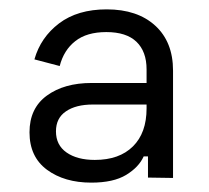

<svg xmlns="http://www.w3.org/2000/svg" viewBox="-20 -730 447 410"><path d="M43 -447.5Q43 -498.8 80 -525.8Q117 -552.8 175.5 -552.8H293V-581.8Q293 -620 271.4 -640.8Q249.8 -661.5 207 -661.5Q165.2 -661.5 140.8 -642.2Q116.2 -623 107.5 -589L53.5 -603.2Q66.8 -650.2 106.2 -680.1Q145.8 -710 207.8 -710Q273.5 -710 311.5 -675.2Q349.5 -640.5 349.5 -579.2V-350L296 -350.8V-396H286.8Q276.5 -373 249.4 -356.5Q222.2 -340 175 -340Q117.5 -340 80.2 -367.6Q43 -395.2 43 -447.5ZM99.5 -449.5Q99.5 -420.2 122.1 -404.4Q144.8 -388.5 182.5 -388.5Q234.8 -388.5 263.9 -417.4Q293 -446.2 293 -498.5V-506.8H178.5Q142 -506.8 120.8 -492.2Q99.5 -477.8 99.5 -449.5Z"/></svg>

Font: Space Grotesk Variable
Style: Regular
Weight: 400
Designer: Florian Karsten (Space Grotesk), Colophon Foundry (Space Mono)
Foundry: Florian Karsten
Version: Version 1.106